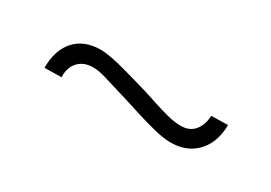

<svg xmlns="http://www.w3.org/2000/svg" viewBox="-12 -563 667 473"><g transform="rotate(30 321.0 -327.0)"><path d="M453 -271Q433 -271 405.5 -278Q378 -285 351 -293.5Q324 -302 305 -308Q291 -312 272 -318Q253 -324 232.5 -330Q212 -336 197 -336Q170 -336 155 -319.5Q140 -303 141 -276L93 -275Q93 -326 119 -354.5Q145 -383 192 -383Q205 -383 225 -379Q245 -375 266.5 -369Q288 -363 307.5 -357.5Q327 -352 340 -348Q355 -343 375 -336.5Q395 -330 416 -324.5Q437 -319 455 -319Q480 -319 493.5 -335.5Q507 -352 508 -378L555 -379Q555 -347 543 -323Q531 -299 508.5 -285Q486 -271 453 -271Z"/></g></svg>

Font: Lexend Exa ExtraLight
Style: Regular
Weight: 250
Designer: Bonnie Shaver-Troup, Thomas Jockin
Foundry: Lexend
Version: Version 1.007